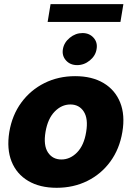

<svg xmlns="http://www.w3.org/2000/svg" viewBox="-20 -895 636 927"><path d="M253.4 11.7Q172.4 11.7 116.2 -21.5Q60.1 -54.7 35.9 -115.2Q11.7 -175.8 24.9 -257.8Q38.6 -339.4 83 -399.9Q127.4 -460.4 194.6 -493.9Q261.7 -527.3 342.8 -527.3Q424.3 -527.3 480.2 -493.9Q536.1 -460.4 560.3 -399.9Q584.5 -339.4 570.8 -257.8Q557.1 -175.8 512.9 -115.2Q468.8 -54.7 401.9 -21.5Q335 11.7 253.4 11.7ZM276.4 -125Q318.8 -125 352.3 -159.2Q385.7 -193.4 396 -257.8Q406.7 -321.8 384.5 -356.2Q362.3 -390.6 319.8 -390.6Q277.3 -390.6 243.9 -356.2Q210.4 -321.8 199.7 -257.8Q189 -193.4 211.4 -159.2Q233.9 -125 276.4 -125ZM575.7 -875 561.5 -789.1H210L224.1 -875ZM352.5 -580.6Q318.8 -580.6 298.6 -603.3Q278.3 -626 283.7 -657.7Q289.1 -689.9 316.9 -712.6Q344.7 -735.4 378.4 -735.4Q411.6 -735.4 431.9 -712.6Q452.1 -689.9 446.3 -657.7Q441.4 -626 413.8 -603.3Q386.2 -580.6 352.5 -580.6Z"/></svg>

Font: Inter Display Extra Bold
Style: Italic
Weight: 800
Italic angle: -9.39999°
Designer: Rasmus Andersson
Foundry: rsms
Version: Version 4.000;git-4fc901f